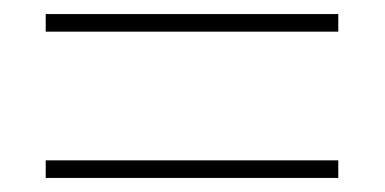

<svg xmlns="http://www.w3.org/2000/svg" viewBox="-20 -489 547 273"><path d="M45 -444V-469H461V-444ZM45 -236V-261H461V-236Z"/></svg>

Font: Noto Sans Khmer SemiCondensed Thin
Style: Regular
Weight: 250
Width: 4
Designer: Danh Hong and the Monotype Design Team
Foundry: Monotype Imaging Inc.
Version: Version 2.004